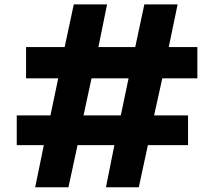

<svg xmlns="http://www.w3.org/2000/svg" viewBox="-20 -791 941 845"><path d="M53.7 -152.3V-283.2H202.1L236.3 -446.3H94.7V-584H264.6L304.7 -771.5H451.2L413.1 -584H575.2L615.2 -771.5H761.7L722.7 -584H848.6V-446.3H694.3L658.2 -283.2H807.6V-152.3H630.9L590.8 33.2H446.3L483.4 -152.3H321.3L281.2 33.2H134.8L172.9 -152.3ZM347.7 -283.2H511.7L545.9 -446.3H382.8Z"/></svg>

Font: GenEi M Gothic v2 Heavy
Style: Regular
Weight: 800
Version: Version 2.0